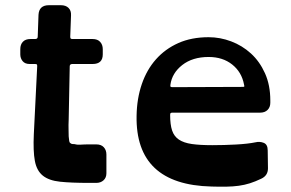

<svg xmlns="http://www.w3.org/2000/svg" viewBox="-20 -703 1117 738"><path d="M322 0Q254 0 211 -4.5Q168 -9 144.5 -28Q121 -47 114 -84.5Q107 -122 110 -187L123 -449Q123 -454 121.5 -455.5Q120 -457 114 -457H94Q76 -457 67 -468Q58 -479 58 -494V-514Q58 -532 68 -542.5Q78 -553 97 -553H115Q125 -553 125 -562L128 -646Q130 -683 168 -683H214Q233 -683 243.5 -672.5Q254 -662 253 -644L250 -562Q250 -556 252 -554.5Q254 -553 259 -553H336Q355 -553 365 -542Q375 -531 375 -514V-494Q375 -457 336 -457H258Q248 -457 248 -448L244 -243Q243 -222 243.5 -206Q244 -190 244 -179Q245 -167 246 -161.5Q247 -156 249 -154Q251 -152 254 -150.5Q257 -149 267 -149Q277 -146 290.5 -147Q304 -148 322 -148H350Q369 -148 379 -137Q389 -126 389 -109V-37Q389 -20 378 -10Q367 0 350 0Z M643 -270Q638 -270 636 -268.5Q634 -267 634 -261Q634 -224 641.5 -201.5Q649 -179 667.5 -166.5Q686 -154 717 -149.5Q748 -145 796 -145Q841 -145 887 -147.5Q933 -150 962 -156Q978 -160 993.5 -154Q1009 -148 1009 -125L1010 -56Q1010 -28 984 -16Q961 -5 940.5 1.5Q920 8 898 11Q876 14 850.5 14.5Q825 15 793 14Q500 7 505 -258Q506 -324 525 -379.5Q544 -435 579.5 -475Q615 -515 665.5 -537.5Q716 -560 782 -560Q826 -560 868.5 -544Q911 -528 944.5 -497.5Q978 -467 998.5 -421.5Q1019 -376 1019 -317V-308Q1019 -291 1008.5 -280.5Q998 -270 980 -270ZM782 -484Q720 -484 680.5 -453Q641 -422 635 -377Q634 -371 636 -369.5Q638 -368 643 -368L912 -369Q917 -369 918.5 -370Q920 -371 918 -378Q909 -426 872.5 -455Q836 -484 782 -484Z"/></svg>

Font: OpenDyslexic3
Style: Bold
Weight: 700
Designer: Abelardo Gonzalez
Version: Version 1.000;PS 001.001;hotconv 1.0.56